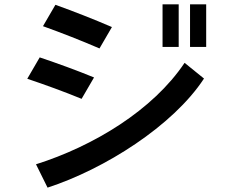

<svg xmlns="http://www.w3.org/2000/svg" viewBox="-20 -805 1040 880"><path d="M145 -52 198 55C459 -30 773 -228 915 -445L826 -517C681 -300 408 -135 145 -52ZM105 -444C188 -416 271 -386 354 -352L411 -450C328 -484 245 -514 162 -542ZM177 -685C263 -654 350 -620 436 -583L493 -681C407 -718 320 -752 234 -783ZM725 -590H799V-785H725ZM851 -590H925V-785H851Z"/></svg>

Font: KT Kiyosuna Sans Bold
Style: Regular
Weight: 700
Designer: [Zen Kaku Gothic] Yoshimichi Ohira
Version: Version 1.010;Glyphs 3.1.2 (3151)